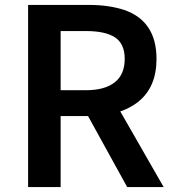

<svg xmlns="http://www.w3.org/2000/svg" viewBox="-20 -759 709 779"><path d="M94 -739H343Q420 -739 483 -719Q615 -674 615 -520Q615 -406 542 -347Q469 -288 343 -288H226V0H94ZM486 -520Q486 -581 447 -607Q408 -633 329 -633H226V-393H329Q405 -393 445.5 -425Q486 -457 486 -520ZM318 -323 413 -403 644 0H496Z"/></svg>

Font: Merged Yaku Han JP SemiBold
Style: Regular
Weight: 600
Designer: Ryoko NISHIZUKA 西塚涼子 (kana, bopomofo & ideographs); Paul D. Hunt (Latin, Greek & Cyrillic); Sandoll Communications 산돌커뮤니
Foundry: Adobe
Version: Version 2.004